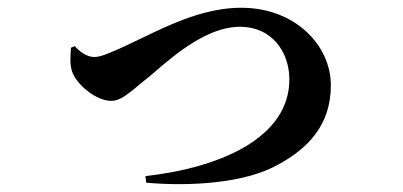

<svg xmlns="http://www.w3.org/2000/svg" viewBox="-20 -486 1040 495"><path d="M173 -367 163 -363C162 -345 159 -322 166 -301C179 -265 230 -226 266 -226C292 -226 310 -244 353 -279C394 -310 496 -417 599 -417C681 -417 726 -352 726 -281C726 -133 552 -54 355 -32L357 -15C467 -5 610 -13 696 -61C772 -102 833 -162 833 -266C833 -369 741 -466 602 -466C474 -466 360 -389 263 -350C244 -342 233 -339 223 -339C202 -339 182 -356 173 -367Z"/></svg>

Font: Noto Serif CJK TC
Style: Bold
Weight: 700
Designer: Ryoko NISHIZUKA 西塚涼子 (kana & ideographs); Frank Grießhammer (Latin, Greek & Cyrillic); Wenlong ZHANG 张文龙 (bopomofo); San
Foundry: Adobe
Version: Version 2.001;hotconv 1.1.0;makeotfexe 2.6.0